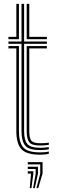

<svg xmlns="http://www.w3.org/2000/svg" viewBox="-20 -790 292 989"><path d="M186.8 -17Q127.5 -17 109.1 -40.8Q90.8 -64.5 90.8 -114.5V-564.5H23.5V-576.2H90.8V-770H104.2V-576.2H221.5V-564.5H104.2V-114.5Q104.2 -68.8 120.2 -48.8Q136.2 -28.8 186.8 -28.8Q208.8 -28.8 231.5 -32.2V-20.8Q212.5 -17 186.8 -17ZM23.5 -588.2V-600H64.2V-770H77.5V-588.2ZM117.5 -588.2V-770H130.8V-600H221.5V-588.2ZM186.8 6.8Q116.5 6.8 90.4 -21.5Q64.2 -49.8 64.2 -114.5V-540.8H23.5V-552.8H77.5V-114.5Q77.5 -57.5 99.5 -31.2Q121.5 -5 186.8 -5Q198.2 -5 209.9 -6Q221.5 -7 231.5 -9.5V2Q213.5 6.8 186.8 6.8ZM186.8 -40.5Q143.5 -40.5 130.5 -57.4Q117.5 -74.2 117.5 -114.5V-552.8H221.5V-540.8H130.8V-114.5Q130.8 -79.8 140.9 -66Q151 -52.2 186.8 -52.2Q215.8 -52.2 231.5 -55.2V-44Q212.5 -40.5 186.8 -40.5ZM167.8 179.2 187.2 104.2V56.8H123V45H199.2V104.2L176.8 179.2ZM150.5 179.2 163.8 104.2V80.5H123V68.8H175.5V104.2L159.2 179.2ZM133.2 179.2 140 104.2H123V92.2H151.8V104.2L142 179.2Z"/></svg>

Font: Big Shoulders Inline Display
Style: Regular
Weight: 400
Designer: Patric King
Foundry: XO Type Co
Version: Version 1.000